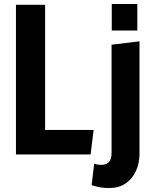

<svg xmlns="http://www.w3.org/2000/svg" viewBox="-20 -774 771 962"><path d="M60 0V-750H206V-123H449L434 0ZM528 168Q500 168 481 164.5Q462 161 439 154L452 46Q469 52 487 52Q513 52 526 38Q539 24 539 -10V-550L679 -567V-5Q679 44 661 83Q643 122 609.5 145Q576 168 528 168ZM540 -621V-754H668V-621Z"/></svg>

Font: Freeman
Style: Regular
Weight: 400
Designer: Vernon Adams, Aoife Mooney, Rodrigo Fuenzalida
Foundry: Rodrigo Fuenzalida
Version: Version 1.000; ttfautohint (v1.8.4.7-5d5b)